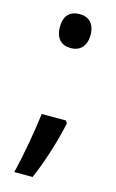

<svg xmlns="http://www.w3.org/2000/svg" viewBox="-108 -591 464 769"><g transform="rotate(15 124.0 -206.5)"><path d="M60 -476C60 -428 85 -405 124 -405C160 -405 187 -428 187 -476C187 -523 162 -546 124 -546C84 -546 60 -523 60 -476ZM187 -109 181 -120H80C71 -48 54 52 34 133H110C141 61 169 -26 187 -109Z"/></g></svg>

Font: Noto Sans Lao Looped Condensed Medium
Style: Regular
Weight: 500
Width: 3
Designer: Mark Frömberg, Ben Mitchell
Foundry: The Fontpad Ltd
Version: Version 1.002